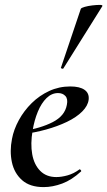

<svg xmlns="http://www.w3.org/2000/svg" viewBox="-20 -752 438 784"><path d="M158 12Q102 12 70 -16.5Q38 -45 28.5 -90Q19 -135 29 -185Q36 -223 57 -261.5Q78 -300 109.5 -331Q141 -362 181 -380.5Q221 -399 267 -399Q306 -399 325.5 -385Q345 -371 342 -345Q339 -320 315.5 -296.5Q292 -273 253.5 -254.5Q215 -236 168 -223Q121 -210 71 -204L73 -217Q146 -228 195.5 -253.5Q245 -279 253 -324Q258 -348 247 -360Q236 -372 217 -372Q191 -372 170 -351.5Q149 -331 134.5 -296Q120 -261 113 -218Q104 -165 111.5 -122.5Q119 -80 144 -54.5Q169 -29 210 -29Q231 -29 256 -36Q281 -43 304 -60Q306 -62 309.5 -58Q313 -54 311 -52Q273 -17 234 -2.5Q195 12 158 12ZM239 -473Q238 -470 232.5 -472Q227 -474 229 -476L310 -716Q312 -720 326 -724Q340 -728 357.5 -730Q375 -732 387.5 -732Q400 -732 398 -727Z"/></svg>

Font: Cormorant SemiBold
Style: Italic
Weight: 600
Italic angle: -10°
Designer: Christian Thalmann (Catharsis Fonts)
Foundry: Catharsis Fonts
Version: Version 4.000